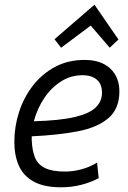

<svg xmlns="http://www.w3.org/2000/svg" viewBox="-20 -785 544 817"><path d="M241 12Q167 12 123 -12.5Q79 -37 60 -80.5Q41 -124 41 -181Q41 -246 61 -308Q81 -370 119.5 -420Q158 -470 213.5 -500Q269 -530 340 -530Q410 -530 449 -493.5Q488 -457 488 -396Q488 -322 441 -282Q394 -242 310 -226Q226 -210 115 -205Q115 -201 115 -196.5Q115 -192 115 -188Q117 -144 129 -114.5Q141 -85 171.5 -70Q202 -55 256 -55Q291 -55 326.5 -64.5Q362 -74 393 -93L400 -27Q367 -9 325.5 1.5Q284 12 241 12ZM124 -269Q235 -272 298 -287Q361 -302 387.5 -328Q414 -354 414 -390Q414 -428 391.5 -446.5Q369 -465 332 -465Q281 -465 239 -438Q197 -411 167.5 -366.5Q138 -322 124 -269ZM240 -582 212 -618 382 -765 484 -617 447 -582 366 -676Z"/></svg>

Font: Ubuntu Sans
Style: Italic
Weight: 400
Italic angle: -13.5°
Designer: Dalton Maag Ltd
Foundry: Dalton Maag Ltd
Version: Version 1.006